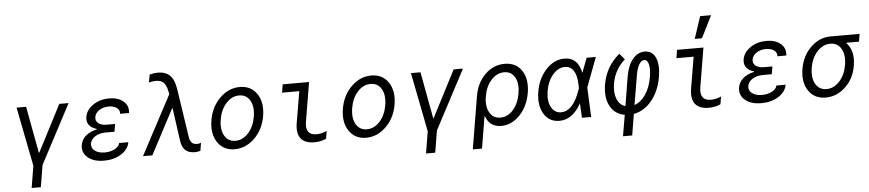

<svg xmlns="http://www.w3.org/2000/svg" viewBox="-52 -1187 7903 1746"><g transform="rotate(-5 3900.0 -313.5)"><path d="M177 200 210 0 104 -540H191L270 -114H274L494 -540H579L294 0L261 200Z M1037 -402Q1041 -435 1013.5 -456Q986 -477 939 -477Q889 -477 852.5 -453Q816 -429 810 -393Q804 -358 830.5 -336Q857 -314 906 -314H984L972 -244H890Q835 -244 796 -219.5Q757 -195 750 -157Q743 -116 776.5 -90Q810 -64 868 -64Q921 -64 959.5 -85Q998 -106 1005 -138H1089Q1078 -73 1012 -31.5Q946 10 855 10Q761 10 707.5 -35Q654 -80 665 -149Q673 -198 712 -232Q751 -266 813 -279L814 -283Q714 -314 729 -402Q740 -465 802.5 -507.5Q865 -550 949 -550Q1033 -550 1080.5 -508Q1128 -466 1118 -402Z M1211 0 1498 -541 1494 -562Q1482 -623 1457.5 -647.5Q1433 -672 1386 -672Q1358 -672 1323 -663L1336 -734Q1375 -745 1410 -745Q1481 -745 1520.5 -706.5Q1560 -668 1573 -585L1640 -141Q1646 -102 1662.5 -85Q1679 -68 1710 -68Q1730 -68 1747 -75L1735 -3Q1710 5 1684 5Q1627 5 1596.5 -24.5Q1566 -54 1558 -116L1517 -411H1513L1296 0Z M2230.5 -69Q2150 10 2048 10Q1946 10 1892.5 -69Q1839 -148 1859 -270Q1879 -392 1959.5 -471Q2040 -550 2142 -550Q2244 -550 2297.5 -471Q2351 -392 2331 -270Q2311 -148 2230.5 -69ZM1961.5 -123Q1994 -66 2061 -66Q2128 -66 2179.5 -123Q2231 -180 2246 -270Q2261 -360 2228.5 -417Q2196 -474 2129 -474Q2062 -474 2010.5 -417Q1959 -360 1944 -270Q1929 -180 1961.5 -123Z M2774 -540 2714 -181Q2695 -61 2801 -61Q2848 -61 2895 -83L2883 -13Q2835 10 2775 10Q2688 10 2651 -38.5Q2614 -87 2630 -181L2678 -465H2521L2533 -540Z M3430.5 -69Q3350 10 3248 10Q3146 10 3092.5 -69Q3039 -148 3059 -270Q3079 -392 3159.5 -471Q3240 -550 3342 -550Q3444 -550 3497.5 -471Q3551 -392 3531 -270Q3511 -148 3430.5 -69ZM3161.5 -123Q3194 -66 3261 -66Q3328 -66 3379.5 -123Q3431 -180 3446 -270Q3461 -360 3428.5 -417Q3396 -474 3329 -474Q3262 -474 3210.5 -417Q3159 -360 3144 -270Q3129 -180 3161.5 -123Z M3777 200 3810 0 3704 -540H3791L3870 -114H3874L4094 -540H4179L3894 0L3861 200Z M4481 10Q4376 10 4341 -89H4336L4288 200H4204L4284 -280Q4304 -399 4380.5 -474.5Q4457 -550 4559 -550Q4663 -550 4715 -472Q4767 -394 4747 -270Q4727 -148 4651.5 -69Q4576 10 4481 10ZM4662 -270Q4678 -361 4646 -417.5Q4614 -474 4549 -474Q4482 -474 4430.5 -417Q4379 -360 4364 -270Q4349 -180 4381.5 -123Q4414 -66 4480 -66Q4546 -66 4596.5 -122.5Q4647 -179 4662 -270Z M5105 -550Q5228 -550 5257 -407L5308 -540H5392L5290 -270L5302 0H5218L5211 -133Q5133 10 5012 10Q4918 10 4870.5 -69.5Q4823 -149 4843 -270Q4863 -391 4937.5 -470.5Q5012 -550 5105 -550ZM5195 -220 5214 -270 5212 -320Q5208 -394 5180 -434Q5152 -474 5103 -474Q5042 -474 4992.5 -416.5Q4943 -359 4928 -270Q4913 -181 4943.5 -123.5Q4974 -66 5035 -66Q5084 -66 5125 -106Q5166 -146 5195 -220Z M5665 -340Q5682 -438 5728 -494Q5774 -550 5838 -550Q5907 -550 5936.5 -485.5Q5966 -421 5948 -311Q5926 -182 5856.5 -96.5Q5787 -11 5691 6L5659 200H5575L5608 7Q5518 -8 5476 -86Q5434 -164 5453 -281Q5481 -447 5607 -550L5653 -495Q5556 -410 5535 -282Q5522 -200 5545 -143.5Q5568 -87 5621 -71ZM5704 -74Q5764 -94 5807 -158Q5850 -222 5866 -317Q5878 -388 5867 -431Q5856 -474 5827 -474Q5801 -474 5780 -438.5Q5759 -403 5749 -340Z M6374 -540 6314 -181Q6295 -61 6401 -61Q6448 -61 6495 -83L6483 -13Q6435 10 6375 10Q6288 10 6251 -38.5Q6214 -87 6230 -181L6278 -465H6121L6133 -540ZM6469 -827 6368 -625H6302L6369 -827Z M7037 -402Q7041 -435 7013.5 -456Q6986 -477 6939 -477Q6889 -477 6852.5 -453Q6816 -429 6810 -393Q6804 -358 6830.5 -336Q6857 -314 6906 -314H6984L6972 -244H6890Q6835 -244 6796 -219.5Q6757 -195 6750 -157Q6743 -116 6776.5 -90Q6810 -64 6868 -64Q6921 -64 6959.5 -85Q6998 -106 7005 -138H7089Q7078 -73 7012 -31.5Q6946 10 6855 10Q6761 10 6707.5 -35Q6654 -80 6665 -149Q6673 -198 6712 -232Q6751 -266 6813 -279L6814 -283Q6714 -314 6729 -402Q6740 -465 6802.5 -507.5Q6865 -550 6949 -550Q7033 -550 7080.5 -508Q7128 -466 7118 -402Z M7526 -474Q7458 -474 7406 -417Q7354 -360 7339 -270Q7324 -180 7357 -123Q7390 -66 7457 -66Q7524 -66 7576 -123Q7628 -180 7643 -270Q7658 -360 7625.5 -417Q7593 -474 7526 -474ZM7443 10Q7340 10 7287 -68Q7234 -146 7254 -267Q7274 -387 7353.5 -463.5Q7433 -540 7535 -540H7799L7788 -470H7672V-467Q7745 -391 7722 -256Q7703 -140 7624 -65Q7545 10 7443 10Z"/></g></svg>

Font: CommitMono
Style: Italic
Weight: 400
Monospace: yes
Designer: Eigil Nikolajsen
Foundry: Eigil Nikolajsen
Version: Version 1.143